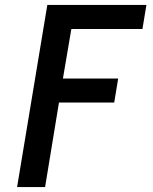

<svg xmlns="http://www.w3.org/2000/svg" viewBox="-20 -755 616 775"><path d="M49 0H162L218 -341H441L457 -438H234L268 -638H555L571 -735H171Z"/></svg>

Font: Iosevka Sparkle Semibold
Style: Italic
Weight: 600
Italic angle: -9°
Designer: Belleve Invis
Foundry: Belleve Invis
Version: Version 4.5.0; ttfautohint (v1.8.3)